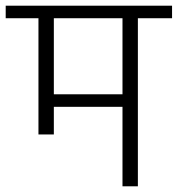

<svg xmlns="http://www.w3.org/2000/svg" viewBox="-30 -654 624 674"><path d="M574 -634V-590H454V0H400V-279H159V-182H105V-590H-10V-634ZM400 -323V-590H159V-323Z"/></svg>

Font: Biryani UltraLight
Style: Regular
Weight: 250
Designer: Dan Reynolds and Mathieu Réguer
Foundry: Dan Reynolds and Mathieu Réguer
Version: Version 1.003; ttfautohint (v1.1) -l 5 -r 5 -G 72 -x 0 -D la